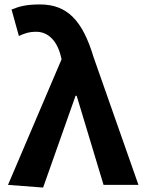

<svg xmlns="http://www.w3.org/2000/svg" viewBox="-20 -832 648 864"><path d="M174 12 320 -401H325L446 0H603L401 -575C352 -738 284 -812 160 -812C97 -812 66 -803 32 -789L65 -670C89 -681 109 -689 143 -689C194 -689 235 -652 253 -582L257 -565L16 0Z"/></svg>

Font: Noto Sans T Chinese Bold
Style: Bold
Weight: 700
Designer: Ryoko NISHIZUKA (kana & ideographs); Paul D. Hunt (Latin, Greek & Cyrillic); Wenlong ZHANG (bopomofo); Sandoll Communica
Foundry: Adobe Systems Incorporated
Version: Version 1.000;PS 1;hotconv 1.0.78;makeotf.lib2.5.61930